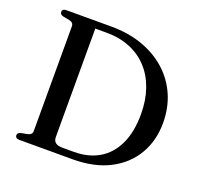

<svg xmlns="http://www.w3.org/2000/svg" viewBox="-122 -837 1019 974"><g transform="rotate(20 387.5 -350.0)"><path d="M54.5 -17Q54.5 -31 72.5 -35.5L107 -42Q118.5 -44.5 124.5 -50.8Q130.5 -57 130.5 -67.5V-632.5Q130.5 -643 124.5 -649.2Q118.5 -655.5 106.5 -658L72.5 -664.5Q54.5 -669 54.5 -683Q54.5 -691 60 -695.5Q65.5 -700 77.5 -700H319Q412 -700 488.2 -672.8Q564.5 -645.5 619.2 -596Q674 -546.5 703.5 -478.8Q733 -411 733 -329.5Q733 -234 689.2 -159.5Q645.5 -85 563.2 -42.5Q481 0 364.5 0H77.5Q65.5 0 60 -4.8Q54.5 -9.5 54.5 -17ZM357.5 -37.5Q436 -37.5 493 -71.2Q550 -105 581.2 -171Q612.5 -237 612.5 -333.5Q612.5 -408.5 591.2 -469.2Q570 -530 530 -573.2Q490 -616.5 433.5 -639.5Q377 -662.5 306.5 -662.5H246V-77.5Q246 -57 258.5 -47.2Q271 -37.5 297 -37.5Z"/></g></svg>

Font: Fraunces 28pt
Style: Regular
Weight: 400
Version: Version 1.000;[b76b70a41]